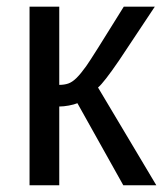

<svg xmlns="http://www.w3.org/2000/svg" viewBox="-20 -548 482 568"><path d="M67.4 -528.3H155.3V-296.9Q169.9 -296.9 181.6 -300.8Q193.4 -304.7 206.1 -317.1Q218.8 -329.6 234.9 -352.1Q251 -374.5 346.2 -528.3H438L332.5 -369.6Q287.1 -303.2 270 -289.1L442.4 0H344.7L209 -242.7Q199.7 -238.8 183.8 -235.8Q168 -232.9 155.3 -232.9V0H67.4Z"/></svg>

Font: Liberation Sans
Style: Regular
Weight: 400
Designer: Steve Matteson
Foundry: Ascender Corporation
Version: Version 2.00.1